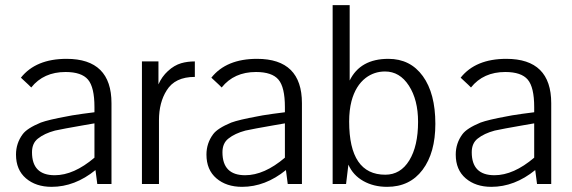

<svg xmlns="http://www.w3.org/2000/svg" viewBox="-20 -713 2217 744"><path d="M350 -54Q270 11 180 11Q119 11 80.5 -22Q42 -55 42 -114Q42 -158 68 -193Q85 -216 138 -238Q168 -249 239 -262Q251 -265 300 -272L346 -278V-298Q346 -375 321 -404.5Q296 -434 234 -434Q149 -434 101 -374Q101 -375 61 -412Q119 -485 238 -485Q412 -485 412 -313V0H357ZM346 -235 300 -227Q225 -214 193 -207Q152 -196 127 -176Q104 -158 104 -123Q104 -34 192 -34Q266 -34 346 -102Z M594 -475V-386Q607 -416 631 -438Q655 -460 682 -468Q706 -475 735 -475V-415Q658 -415 626 -363Q596 -316 596 -247V0H530V-475Z M1088 -54Q1008 11 918 11Q857 11 818.5 -22Q780 -55 780 -114Q780 -158 806 -193Q823 -216 876 -238Q906 -249 977 -262Q989 -265 1038 -272L1084 -278V-298Q1084 -375 1059 -404.5Q1034 -434 972 -434Q887 -434 839 -374Q839 -375 799 -412Q857 -485 976 -485Q1150 -485 1150 -313V0H1095ZM1084 -235 1038 -227Q963 -214 931 -207Q890 -196 865 -176Q842 -158 842 -123Q842 -34 930 -34Q1004 -34 1084 -102Z M1269 -693H1335V-511V-401Q1376 -485 1485 -485Q1570 -485 1618.5 -418Q1667 -351 1667 -233Q1667 -121 1617.5 -55Q1568 11 1480 11Q1428 11 1388 -11.5Q1348 -34 1330 -75L1321 0H1269ZM1397 -411Q1358 -381 1342 -321Q1333 -286 1333 -242Q1333 -36 1473 -36Q1532 -36 1566 -91.5Q1600 -147 1600 -241Q1600 -326 1564.5 -381Q1529 -436 1472 -436Q1430 -436 1397 -411Z M2054 -54Q1974 11 1884 11Q1823 11 1784.5 -22Q1746 -55 1746 -114Q1746 -158 1772 -193Q1789 -216 1842 -238Q1872 -249 1943 -262Q1955 -265 2004 -272L2050 -278V-298Q2050 -375 2025 -404.5Q2000 -434 1938 -434Q1853 -434 1805 -374Q1805 -375 1765 -412Q1823 -485 1942 -485Q2116 -485 2116 -313V0H2061ZM2050 -235 2004 -227Q1929 -214 1897 -207Q1856 -196 1831 -176Q1808 -158 1808 -123Q1808 -34 1896 -34Q1970 -34 2050 -102Z"/></svg>

Font: Pavanam
Style: Regular
Weight: 400
Designer: Tharique Azeez
Foundry: Tharique Azeez
Version: Version 1.86; ttfautohint (v1.3) -l 8 -r 50 -G 200 -x 14 -D 